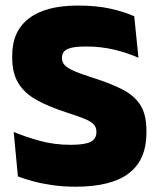

<svg xmlns="http://www.w3.org/2000/svg" viewBox="-20 -674 586 708"><path d="M258 14.5Q214 14.5 175 9Q136 3.5 103.5 -5.2Q71 -14 46 -23.5L30.5 -187.5Q70.5 -170.5 125 -155.2Q179.5 -140 239.5 -140Q293 -140 314.2 -151Q335.5 -162 335.5 -186.5V-188.5Q335.5 -205 325.2 -215.8Q315 -226.5 291 -236.2Q267 -246 226.5 -259Q161 -280 116 -304.8Q71 -329.5 48 -366.8Q25 -404 25 -462V-469.5Q25 -559 86.8 -606.2Q148.5 -653.5 267 -653.5Q336.5 -653.5 387.2 -642Q438 -630.5 475 -614L490.5 -461Q450.5 -479 401.5 -490.8Q352.5 -502.5 298.5 -502.5Q263 -502.5 243.2 -497.8Q223.5 -493 216 -483.8Q208.5 -474.5 208.5 -461V-459.5Q208.5 -445.5 217.8 -434.8Q227 -424 251.5 -413Q276 -402 321.5 -387.5Q386.5 -367 430.8 -344.5Q475 -322 497.5 -286.8Q520 -251.5 520 -191.5V-184.5Q520 -85 455.5 -35.2Q391 14.5 258 14.5Z"/></svg>

Font: Anek Gurmukhi Medium ExtraBold
Style: Regular
Weight: 800
Version: Version 1.003